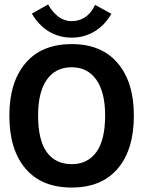

<svg xmlns="http://www.w3.org/2000/svg" viewBox="-20 -830 640 862"><path d="M302 12Q167 12 94.5 -73Q22 -158 22 -311Q22 -461 94.5 -546.5Q167 -632 302 -632Q436 -632 508.5 -546.5Q581 -461 581 -311Q581 -158 508.5 -73Q436 12 302 12ZM302 -93Q373 -93 412.5 -147Q452 -201 452 -312Q452 -416 412.5 -472Q373 -528 302 -528Q229 -528 190 -472Q151 -416 151 -312Q151 -201 190 -147Q229 -93 302 -93ZM407 -808 480 -768Q451 -717 404.5 -689Q358 -661 302 -661Q245 -661 199 -689Q153 -717 123 -769L196 -810Q239 -735 302 -735Q334 -735 361.5 -752.5Q389 -770 407 -808Z"/></svg>

Font: Inconsolata Expanded ExtraBold
Style: Regular
Weight: 800
Width: 7
Monospace: yes
Designer: Raph Levien, Cyreal, Brenton Simpson
Foundry: Raph Levien, Cyreal, Google
Version: Version 3.001; ttfautohint (v1.8.2.53-6de2)